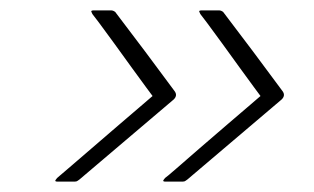

<svg xmlns="http://www.w3.org/2000/svg" viewBox="-20 -521 606 370"><path d="M299 -171Q293 -171 295 -174Q297 -177 298 -178Q300 -179 319 -195.5Q338 -212 365 -235.5Q392 -259 419 -282Q446 -305 464 -320.5Q482 -336 482 -336Q482 -336 470.5 -351.5Q459 -367 442 -390.5Q425 -414 408 -437.5Q391 -461 379 -477Q367 -493 366 -494Q365 -496 364 -498.5Q363 -501 369 -501Q369 -501 383.5 -501Q398 -501 402 -501Q406 -501 410 -498Q439 -460 467.5 -422Q496 -384 524 -346Q532 -336 520 -327Q475 -289 430.5 -251Q386 -213 341 -175Q337 -172 335.5 -171.5Q334 -171 332 -171Q328 -171 313.5 -171Q299 -171 299 -171ZM91 -171Q85 -171 87 -174Q89 -177 90 -178Q91 -179 110.5 -195.5Q130 -212 157 -235.5Q184 -259 211 -282Q238 -305 256 -320.5Q274 -336 274 -336Q274 -336 262.5 -351.5Q251 -367 234 -390.5Q217 -414 200 -437.5Q183 -461 171 -477Q159 -493 158 -494Q157 -496 156 -498.5Q155 -501 161 -501Q161 -501 175.5 -501Q190 -501 194 -501Q198 -501 202 -498Q231 -460 259.5 -422Q288 -384 316 -346Q324 -336 312 -327Q267 -289 222.5 -251Q178 -213 133 -175Q129 -172 127.5 -171.5Q126 -171 124 -171Q120 -171 105.5 -171Q91 -171 91 -171Z"/></svg>

Font: Glory Thin
Style: Italic
Weight: 100
Italic angle: -12°
Designer: Robert Leuschke
Foundry: Robert Leuschke
Version: Version 1.011